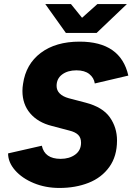

<svg xmlns="http://www.w3.org/2000/svg" viewBox="-20 -915 655 950"><path d="M20 -156 187 -194Q201 -129 280 -129Q323 -129 352 -150Q381 -171 381 -209Q381 -234 366.5 -248Q352 -262 323 -269L236 -292Q168 -309 129.5 -354Q91 -399 91 -465Q91 -482 94 -500Q108 -598 182 -653.5Q256 -709 374 -709Q577 -709 615 -541L449 -502Q445 -530 422 -548.5Q399 -567 358 -567Q315 -567 287.5 -546.5Q260 -526 260 -490Q260 -468 275.5 -452.5Q291 -437 320 -429L404 -407Q488 -385 523.5 -334.5Q559 -284 559 -220Q559 -142 521 -89Q483 -36 418.5 -10.5Q354 15 274 15Q205 15 147 -9Q89 -33 54.5 -72.5Q20 -112 20 -156ZM204 -895H331L386 -827L462 -895H608L458 -752H306Z"/></svg>

Font: Oak Sans ExtraBold
Style: Italic
Weight: 800
Italic angle: -9.49998°
Foundry: Erik Kennedy, Walven
Version: Version 1.000